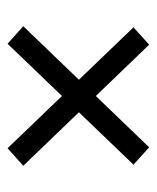

<svg xmlns="http://www.w3.org/2000/svg" viewBox="28 -570 424 520"><g transform="rotate(90 240.0 -310.0)"><path d="M429 -161 381.5 -118.5 54 -459.5 101 -502ZM51 -161 379 -502 426 -459.5 98.5 -118.5Z"/></g></svg>

Font: Anek Latin Medium
Style: Regular
Weight: 400
Version: Version 1.003